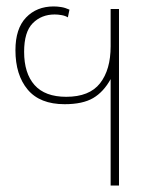

<svg xmlns="http://www.w3.org/2000/svg" viewBox="-20 -576 496 597"><path d="M324 1V-330Q302 -290 269.5 -271Q237 -252 181 -252Q104 -252 66 -297.5Q28 -343 28 -420Q28 -487 61 -521.5Q94 -556 147 -556Q158 -556 170.5 -554Q183 -552 196 -546L191 -522Q183 -527 171.5 -529Q160 -531 150 -531Q109 -531 82 -504Q55 -477 55 -415Q55 -348 87.5 -311.5Q120 -275 186 -275Q258 -275 291 -317Q324 -359 324 -432V-548H350V1Z"/></svg>

Font: Noto Sans Thai SemCond Thin
Style: Regular
Weight: 100
Width: 4
Designer: Monotype Design Team
Foundry: Monotype Imaging Inc.
Version: Version 2.002; ttfautohint (v1.8.4.7-5d5b)